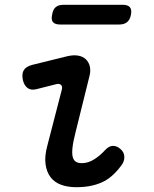

<svg xmlns="http://www.w3.org/2000/svg" viewBox="-20 -769 640 799"><path d="M132 -398Q109 -392 94.5 -403Q80 -414 75 -437Q70 -462 79 -477Q88 -492 114 -499L260 -535Q286 -541 305.5 -537.5Q325 -534 337.5 -522Q350 -510 354 -491.5Q358 -473 352 -451L294 -217Q284 -178 281.5 -153Q279 -128 283 -114.5Q287 -101 296.5 -95.5Q306 -90 320 -90Q346 -90 370.5 -105Q395 -120 416 -143Q433 -162 450 -162Q467 -162 481 -149Q497 -136 497.5 -116Q498 -96 483 -78Q465 -54 445.5 -37Q426 -20 403.5 -10Q381 0 355 5Q329 10 297 10Q262 10 234.5 0Q207 -10 190.5 -31.5Q174 -53 169.5 -86Q165 -119 177 -163L237 -395Q241 -409 234 -415.5Q227 -422 215 -419ZM230 -667Q209 -667 200.5 -677Q192 -687 197 -708Q200 -729 211.5 -739Q223 -749 244 -749H491Q512 -749 520.5 -739Q529 -729 525 -708Q521 -687 509 -677Q497 -667 476 -667Z"/></svg>

Font: Maple Mono Medium
Style: Italic
Weight: 500
Italic angle: -10°
Monospace: yes
Designer: subframe7536
Version: Version 7.000